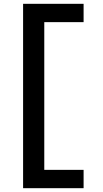

<svg xmlns="http://www.w3.org/2000/svg" viewBox="-20 -843 540 1006"><path d="M101 143V-823H418V-727H212V47H418V143Z"/></svg>

Font: Iosevka Gothic
Style: Bold
Weight: 700
Monospace: yes
Designer: Belleve Invis
Foundry: Belleve Invis
Version: Version 15.5.1; ttfautohint (v1.8.4)